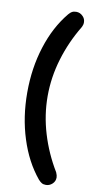

<svg xmlns="http://www.w3.org/2000/svg" viewBox="-101 -803 506 1005"><g transform="rotate(10 152.5 -300.0)"><path d="M76.2 -543.5Q112.3 -657.7 179.7 -739.3Q182.6 -742.2 187 -746.8Q191.4 -751.5 196.8 -754.4Q205.6 -759.8 219.7 -759.8Q240.2 -759.8 254.9 -744.6Q268.6 -731.4 268.6 -711.9Q268.6 -705.1 267.1 -699.7Q263.2 -688 261.2 -685.1Q207.5 -596.2 178 -498Q148.4 -399.9 148.4 -299.8Q148.4 -199.7 178 -101.6Q207.5 -3.4 261.7 85.9Q268.6 101.6 268.6 112.3Q268.6 132.8 253.7 146.5Q238.8 160.2 219.7 160.2Q205.6 160.2 197.3 154.8Q189.5 150.4 179.7 139.6Q112.3 58.1 76.2 -56.2Q40 -169.4 40 -299.8Q40 -430.2 76.2 -543.5Z"/></g></svg>

Font: YuPearl-SemiBold
Style: SemiBold
Weight: 600
Designer: Max Yao
Foundry: Max-Everyday
Version: Version 1.011; ttfautohint (v1.8.3)